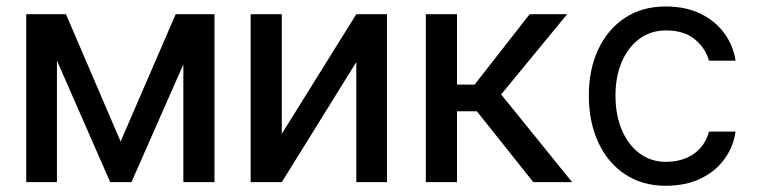

<svg xmlns="http://www.w3.org/2000/svg" viewBox="-20 -573 2392 604"><path d="M359.4 -127.8 532.7 -528.4H654.8V0H556.8V-370.4L393.5 0H326.7L159.1 -382.5V0H62.5V-528.4H187.5Z M866.5 -152 1100.9 -528.4H1197.4V0H1100.9V-377.8L866.5 0H768.5V-528.4H866.5Z M1657.7 0 1480.1 -223H1417.6V0H1319.6V-528.4H1417.6V-306.8H1473L1646.3 -528.4H1764.2L1556.5 -275.9L1779.8 0Z M2294 -382.1H2210.2Q2199.6 -421.5 2165.7 -449.4Q2131.7 -477.3 2075.3 -477.3Q2027.7 -477.3 1991.8 -451Q1956 -424.7 1936.1 -378.6Q1916.2 -332.4 1916.2 -272.7Q1916.2 -210.2 1936.6 -163.2Q1957 -116.1 1992.7 -90Q2028.4 -63.9 2073.9 -63.9Q2127.1 -63.9 2162.8 -89.1Q2198.5 -114.3 2210.2 -159.1H2294Q2286.9 -110.8 2258.9 -72.3Q2230.8 -33.7 2183.9 -11.2Q2137.1 11.4 2073.9 11.4Q2000.7 11.4 1946.4 -24.7Q1892 -60.7 1862.2 -124.8Q1832.4 -188.9 1832.4 -272.7Q1832.4 -354.4 1862 -417.6Q1891.7 -480.8 1945.8 -516.7Q2000 -552.6 2073.9 -552.6Q2137.8 -552.6 2184.5 -529.5Q2231.2 -506.4 2259.1 -467.7Q2286.9 -429 2294 -382.1Z"/></svg>

Font: Interface
Style: Regular
Weight: 400
Designer: Rasmus Andersson
Foundry: rsms
Version: Version 1.8